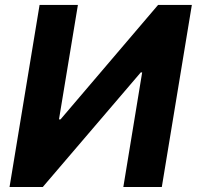

<svg xmlns="http://www.w3.org/2000/svg" viewBox="-20 -747 786 767"><path d="M138.1 -727.3H291.2L215.6 -269.9H221.6L611.5 -727.3H746.4L626.4 0H472.7L547.9 -457.7H542.3L150.9 0H18.1Z"/></svg>

Font: Karasuma Gothic
Style: Bold Italic
Weight: 700
Italic angle: 9.39998°
Designer: Rasmus Andersson / Ryoko Nishizuka
Foundry: Genbu
Version: Version 1.00